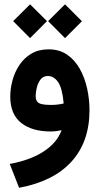

<svg xmlns="http://www.w3.org/2000/svg" viewBox="-20 -619 470 904"><path d="M206.5 -519.5 286.1 -598.6 365.7 -519 286.1 -439.5ZM42 -519.5 121.6 -598.6 201.2 -519.5 121.6 -439.5ZM270 -5.9Q243.7 0 218.8 0Q129.9 0 79.1 -40.8Q28.3 -81.5 28.3 -164.1Q28.3 -202.6 39.1 -241.7Q49.8 -280.8 72 -313.7Q94.2 -346.7 128.2 -366.7Q162.1 -386.7 209 -386.7Q259.3 -386.7 295.7 -361.8Q332 -336.9 355.5 -295.2Q378.9 -253.4 390.1 -202.6Q401.4 -151.9 401.4 -100.6Q401.4 48.8 316.4 142.1Q231.4 235.4 69.8 265.1L25.9 152.8Q122.6 135.3 185.5 94.2Q248.5 53.2 270 -5.9ZM279.8 -131.8Q273.4 -204.1 253.4 -232.7Q233.4 -261.2 205.1 -261.2Q184.1 -261.2 171.6 -245.6Q159.2 -230 153.6 -207.8Q147.9 -185.5 147.9 -166.5Q147.9 -144 161.6 -134.5Q175.3 -125 221.2 -125Q251.5 -125 279.8 -131.8Z"/></svg>

Font: Vazir WOL
Style: Bold-WOL
Weight: 700
Designer: Saber Rastikerdar
Foundry: Saber Rastikerdar
Version: Version 30.0.0